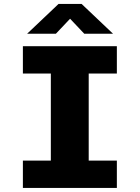

<svg xmlns="http://www.w3.org/2000/svg" viewBox="-20 -928 690 948"><path d="M93 0V-135H231V-565H93V-700H557V-565H418V-135H557V0ZM114 -761.5 269 -908.5H383L538 -761.5H396L326 -835.5L256 -761.5Z"/></svg>

Font: Trispace ExtraBold
Style: Regular
Weight: 800
Designer: Tyler Finck
Foundry: Etcetera Type Company
Version: Version 1.210; ttfautohint (v1.8.3)